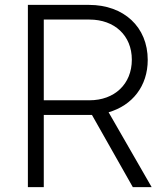

<svg xmlns="http://www.w3.org/2000/svg" viewBox="-20 -765 678 785"><path d="M159 0V-295H356L523 0H600L424 -306C521 -334 584 -413 584 -520C584 -655 486 -745 344 -745H94V0ZM159 -685H346C448 -685 519 -620 519 -521C519 -421 448 -355 346 -355H159Z"/></svg>

Font: Plus Jakarta Sans Light
Style: Regular
Weight: 300
Designer: Gumpita Rahayu
Foundry: Tokotype
Version: Version 2.071;gftools[0.9.30]